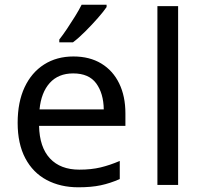

<svg xmlns="http://www.w3.org/2000/svg" viewBox="-20 -786 862 816"><path d="M292 -546Q361 -546 410.5 -516Q460 -486 486.5 -431.5Q513 -377 513 -304V-251H146Q148 -160 192.5 -112.5Q237 -65 317 -65Q368 -65 407.5 -74.5Q447 -84 489 -102V-25Q448 -7 408 1.5Q368 10 313 10Q237 10 178.5 -21Q120 -52 87.5 -113.5Q55 -175 55 -264Q55 -352 84.5 -415Q114 -478 167.5 -512Q221 -546 292 -546ZM291 -474Q228 -474 191.5 -433.5Q155 -393 148 -321H421Q420 -389 389 -431.5Q358 -474 291 -474ZM433 -756Q421 -738 396 -709.5Q371 -681 342.5 -652.5Q314 -624 290 -606H232V-618Q247 -637 264.5 -663Q282 -689 299 -716.5Q316 -744 327 -766H433Z M737 0H649V-760H737Z"/></svg>

Font: Noto Sans Pahawh Hmong
Style: Regular
Weight: 400
Designer: Monotype Design Team
Foundry: Monotype Imaging Inc.
Version: Version 2.001; ttfautohint (v1.8.4.7-5d5b)